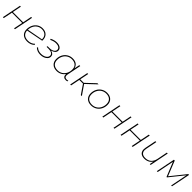

<svg xmlns="http://www.w3.org/2000/svg" viewBox="720 -2735 4949 4949"><g transform="rotate(45 3194.5 -260.0)"><path d="M164 -519H197L148 -276H522L571 -519H604L500 0H467L517 -247H143L93 0H60Z M1207 -310Q1207 -295 1206 -287L744 -198Q749 -115 800.5 -71Q852 -27 947 -27Q1004 -27 1051.5 -46.5Q1099 -66 1131 -101L1147 -78Q1115 -40 1061 -18.5Q1007 3 944 3Q835 3 773.5 -53.5Q712 -110 712 -212Q712 -299 748 -370.5Q784 -442 848 -482.5Q912 -523 992 -523Q1091 -523 1149 -466Q1207 -409 1207 -310ZM744 -227 1177 -308Q1179 -393 1129 -443Q1079 -493 991 -493Q923 -493 867.5 -459Q812 -425 779.5 -364.5Q747 -304 744 -227Z M1657 -157Q1657 -112 1626.5 -75Q1596 -38 1543 -16.5Q1490 5 1424 5Q1364 5 1314.5 -14Q1265 -33 1232 -69L1252 -91Q1280 -59 1324 -42.5Q1368 -26 1423 -26Q1479 -26 1525 -43.5Q1571 -61 1597.5 -91Q1624 -121 1624 -157Q1624 -203 1584 -229.5Q1544 -256 1474 -256H1398L1403 -285H1470Q1549 -285 1598.5 -316.5Q1648 -348 1648 -398Q1648 -442 1610 -468Q1572 -494 1507 -494Q1426 -494 1337 -448L1324 -477Q1417 -525 1507 -525Q1586 -525 1634 -491Q1682 -457 1682 -399Q1682 -353 1647 -319.5Q1612 -286 1549 -270Q1657 -243 1657 -157Z M2410 -36 2407 -7Q2382 3 2351 3Q2301 3 2274.5 -23.5Q2248 -50 2248 -96Q2248 -111 2249 -118Q2211 -61 2151 -29Q2091 3 2017 3Q1915 3 1854.5 -54.5Q1794 -112 1794 -210Q1794 -299 1832 -370Q1870 -441 1937 -482Q2004 -523 2088 -523Q2175 -523 2229 -483Q2283 -443 2298 -370L2328 -519H2361L2285 -137Q2281 -118 2281 -100Q2281 -26 2357 -26Q2388 -26 2410 -36ZM2281 -308Q2281 -396 2229.5 -444Q2178 -492 2086 -492Q2012 -492 1953 -455.5Q1894 -419 1860.5 -355Q1827 -291 1827 -211Q1827 -123 1878.5 -75Q1930 -27 2023 -27Q2097 -27 2155.5 -63Q2214 -99 2247.5 -163.5Q2281 -228 2281 -308Z M2758 -263 2939 0H2901L2731 -249H2597L2547 0H2514L2618 -519H2651L2603 -278H2732L2987 -519H3029Z M3047 -210Q3047 -299 3085 -370Q3123 -441 3190 -482Q3257 -523 3342 -523Q3445 -523 3506 -465Q3567 -407 3567 -309Q3567 -220 3529 -149Q3491 -78 3424 -37.5Q3357 3 3272 3Q3168 3 3107.5 -54.5Q3047 -112 3047 -210ZM3534 -308Q3534 -396 3482.5 -444Q3431 -492 3339 -492Q3265 -492 3206 -455.5Q3147 -419 3113.5 -355Q3080 -291 3080 -211Q3080 -123 3131.5 -75Q3183 -27 3276 -27Q3350 -27 3408.5 -63Q3467 -99 3500.5 -163.5Q3534 -228 3534 -308Z M3790 -519H3823L3774 -276H4148L4197 -519H4230L4126 0H4093L4143 -247H3769L3719 0H3686Z M4454 -519H4487L4438 -276H4812L4861 -519H4894L4790 0H4757L4807 -247H4433L4383 0H4350Z M5550 -519 5447 0H5415L5438 -114Q5401 -55 5343.5 -26Q5286 3 5214 3Q5126 3 5080 -40Q5034 -83 5034 -159Q5034 -186 5040 -216L5100 -519H5133L5073 -215Q5067 -187 5067 -162Q5067 -97 5106 -62Q5145 -27 5221 -27Q5316 -27 5378 -80Q5440 -133 5461 -233L5517 -519Z M6329 -519 6225 0H6194L6287 -463L5971 -70H5955L5796 -461L5704 0H5672L5776 -519H5806L5970 -110L6299 -519Z"/></g></svg>

Font: Montserrat Alternates ExLight
Style: Italic
Weight: 275
Italic angle: -11.3°
Designer: Julieta Ulanovsky
Foundry: Julieta Ulanovsky
Version: Version 7.200